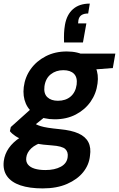

<svg xmlns="http://www.w3.org/2000/svg" viewBox="-52 -815 661 1067"><path d="M185 232Q112 232 61.5 215Q11 198 -13 164Q-37 130 -31 80Q-26 41 -3 8Q20 -25 60 -51Q100 -77 155 -96L198 -29Q146 -14 121.5 9.5Q97 33 94 61Q91 84 103.5 99.5Q116 115 141 122.5Q166 130 200 130Q252 130 286 111.5Q320 93 324 58Q328 30 311 13.5Q294 -3 236 -7Q186 -10 147.5 -18Q109 -26 81 -36Q53 -46 33.5 -59Q14 -72 3 -86L8 -109L134 -222L229 -191L77 -68L128 -137Q138 -130 148 -124.5Q158 -119 174 -114Q190 -109 215.5 -105Q241 -101 281 -97Q345 -91 384 -73.5Q423 -56 439 -25Q455 6 448 51Q443 101 410.5 141.5Q378 182 321 207Q264 232 185 232ZM252 -152Q191 -152 150 -175.5Q109 -199 91.5 -239.5Q74 -280 80 -331Q87 -387 119 -431.5Q151 -476 202.5 -502.5Q254 -529 319 -529Q381 -529 421.5 -505Q462 -481 479.5 -441Q497 -401 490 -351Q483 -295 451.5 -250Q420 -205 369 -178.5Q318 -152 252 -152ZM270 -255Q313 -255 340.5 -278.5Q368 -302 374 -345Q379 -385 359 -405Q339 -425 300 -425Q259 -425 230 -402Q201 -379 195 -335Q190 -295 211 -275Q232 -255 270 -255ZM387 -422 381 -517H589L575 -437ZM447 -795 438 -740Q415 -740 401.5 -731.5Q388 -723 384 -704L382 -685H428L409 -579H304Q303 -609 304 -631Q305 -653 309 -677Q319 -734 354 -764.5Q389 -795 447 -795Z"/></svg>

Font: DM Sans 11pt
Style: Bold Italic
Weight: 700
Italic angle: -10°
Version: Version 4.004;gftools[0.9.30]